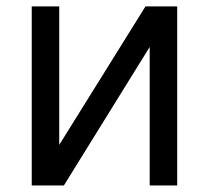

<svg xmlns="http://www.w3.org/2000/svg" viewBox="-20 -565 637 585"><path d="M423.3 -545.5H519.9V0H436.1V-421.9L174.7 0H76.7V-545.5H160.5V-123.6Z"/></svg>

Font: Interop
Style: Regular
Weight: 400
Designer: Rasmus Andersson, Google, Jang Haemin
Foundry: jhaemin
Version: Version 1.008